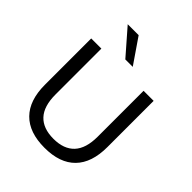

<svg xmlns="http://www.w3.org/2000/svg" viewBox="-256 -1085 1242 1242"><g transform="rotate(45 365.5 -464.0)"><path d="M366 9Q226 9 153 -65Q80 -139 80 -282V-705H173V-285Q173 -178 222 -125.5Q271 -73 366 -73Q461 -73 510 -125.5Q559 -178 559 -285V-705H651V-282Q651 -139 578.5 -65Q506 9 366 9ZM332 -765 182 -937H282L400 -765Z"/></g></svg>

Font: Nunito Sans 12pt Medium
Style: Regular
Weight: 500
Designer: Vernon Adams
Foundry: Vernon Adams
Version: Version 3.101;gftools[0.9.27]